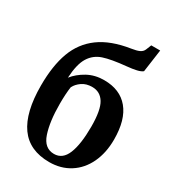

<svg xmlns="http://www.w3.org/2000/svg" viewBox="-208 -984 1001 1108"><g transform="rotate(30 293.0 -430.0)"><path d="M33.5 -350.5Q33.5 -482 67 -573Q100.5 -664 176.5 -719.8Q252.5 -775.5 378.5 -795Q412 -800 430 -808.5Q448 -817 455 -834L469 -869H528.5L507.5 -719Q494.5 -708.5 469.5 -702.8Q444.5 -697 408 -693.5Q308.5 -684 257.8 -667Q207 -650 178.8 -604.8Q150.5 -559.5 145.5 -467Q176 -505.5 224.5 -532.5Q273 -559.5 335 -559.5Q441 -559.5 498 -490.8Q555 -422 555 -291Q555 -202.5 522.8 -134.2Q490.5 -66 431.5 -28.5Q372.5 9 295 9Q163 9 98.2 -81.2Q33.5 -171.5 33.5 -350.5ZM404 -289.5Q404 -399.5 376 -445.2Q348 -491 295 -491Q255 -491 227.5 -471.8Q200 -452.5 187.5 -427.5Q180.5 -381.5 180.5 -313Q180.5 -195.5 205.5 -120.5Q230.5 -45.5 295.5 -45.5Q352.5 -45.5 378.2 -109Q404 -172.5 404 -289.5Z"/></g></svg>

Font: Merriweather Text
Style: Bold
Weight: 700
Designer: Eben Sorkin
Foundry: Eben Sorkin
Version: Version 2.100